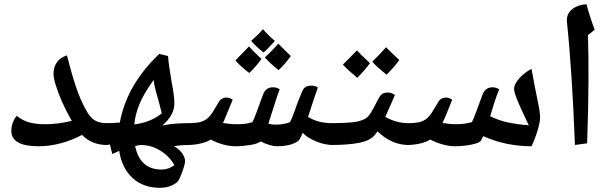

<svg xmlns="http://www.w3.org/2000/svg" viewBox="-20 -832 2914 915"><path d="M164 -135Q34 -135 34 -208Q34 -228 41 -247.5Q48 -267 60 -280Q85 -259 117 -249.5Q149 -240 196 -240Q255 -240 322 -256Q296 -301 276.5 -345Q257 -389 246 -425Q235 -461 235 -480Q235 -512 251 -535Q267 -558 299 -568Q320 -485 341.5 -420Q363 -355 390 -308Q409 -272 431.5 -258.5Q454 -245 490 -245Q498 -245 498 -237V-149Q498 -141 490 -141Q418 -141 371 -189Q267 -135 164 -135Z M742 63Q663 63 612 16.5Q561 -30 548 -113L515 -98L504 -143L481 -141Q473 -141 473 -149V-237Q473 -245 481 -245Q518 -245 551 -248Q584 -428 739 -575L781 -565Q782 -544 786.5 -513.5Q791 -483 798 -441Q805 -405 808 -380Q811 -355 811 -340Q811 -309 795 -282Q779 -255 753 -234Q798 -242 825 -243.5Q852 -245 879 -245Q890 -245 890 -236V-152Q890 -141 879 -141Q842 -141 809 -135Q831 -124 846.5 -103.5Q862 -83 862 -63Q862 -54 855.5 -33.5Q849 -13 841 6.5Q833 26 828 32Q817 44 794.5 53.5Q772 63 742 63ZM620 -239Q699 -249 751 -292L740 -335Q729 -373 721.5 -402Q714 -431 712 -451Q664 -384 644 -334.5Q624 -285 620 -239ZM750 -24Q783 -24 811 -45Q787 -88 743.5 -114.5Q700 -141 652 -141Q643 -141 624 -136Q647 -24 750 -24Z M1102 -135Q1046 -135 984 -167Q966 -155 935.5 -148Q905 -141 873 -141Q865 -141 865 -149V-237Q865 -245 873 -245Q913 -245 934.5 -250.5Q956 -256 971 -270Q984 -282 993 -296.5Q1002 -311 1022 -345Q1034 -367 1060 -367Q1074 -367 1089 -357Q1075 -324 1064 -296.5Q1053 -269 1043 -246Q1055 -244 1072 -242Q1089 -240 1109 -240Q1130 -240 1144.5 -241.5Q1159 -243 1183 -250Q1191 -264 1204 -301Q1217 -338 1235 -385Q1248 -416 1281 -416Q1300 -416 1313 -406Q1306 -390 1294 -352.5Q1282 -315 1259 -243Q1269 -240 1277 -239Q1285 -238 1295 -238Q1328 -238 1361 -249Q1368 -258 1386 -308Q1392 -327 1401 -350Q1410 -373 1421 -399Q1432 -424 1464 -424Q1481 -424 1495 -415Q1489 -398 1478 -366.5Q1467 -335 1448 -275Q1474 -259 1502 -252Q1530 -245 1567 -245Q1576 -245 1576 -237V-149Q1576 -141 1567 -141Q1527 -141 1486.5 -158Q1446 -175 1422 -199Q1416 -182 1408.5 -169.5Q1401 -157 1381 -149Q1369 -143 1347.5 -139Q1326 -135 1303 -135Q1268 -135 1222 -158Q1209 -147 1172.5 -141Q1136 -135 1102 -135ZM1236 -582Q1200 -610 1177 -637Q1196 -654 1210 -668Q1224 -682 1233 -693Q1244 -680 1258 -666Q1272 -652 1290 -637Q1271 -616 1257.5 -602Q1244 -588 1236 -582ZM1308 -498Q1288 -513 1272 -528Q1256 -543 1242 -558Q1255 -570 1271.5 -586.5Q1288 -603 1306 -624Q1324 -605 1366 -565Q1354 -548 1339.5 -531Q1325 -514 1308 -498ZM1168 -484Q1126 -516 1102 -544Q1117 -560 1133.5 -576.5Q1150 -593 1167 -611Q1180 -594 1226 -551Q1213 -533 1198.5 -516Q1184 -499 1168 -484Z M1559 -141Q1551 -141 1551 -149V-237Q1551 -245 1559 -245Q1612 -245 1653 -248.5Q1694 -252 1718 -265Q1735 -274 1747 -294Q1759 -314 1779 -353Q1791 -378 1801.5 -384.5Q1812 -391 1827 -391Q1847 -391 1862 -379Q1849 -350 1836 -319.5Q1823 -289 1816 -275Q1869 -245 1928 -245Q1936 -245 1936 -237V-149Q1936 -141 1928 -141Q1846 -141 1779 -206L1768 -191Q1746 -162 1692 -151.5Q1638 -141 1559 -141ZM1822 -476Q1801 -493 1784 -508Q1767 -523 1754 -538Q1768 -551 1784.5 -568.5Q1801 -586 1820 -607Q1828 -598 1843.5 -583Q1859 -568 1883 -546Q1858 -511 1822 -476ZM1683 -461Q1661 -479 1644 -494.5Q1627 -510 1614 -524Q1630 -539 1646.5 -556.5Q1663 -574 1681 -592Q1698 -573 1743 -531Q1731 -514 1716 -497Q1701 -480 1683 -461Z M2148 -135Q2121 -135 2090 -143.5Q2059 -152 2030 -167Q2012 -155 1981.5 -148Q1951 -141 1919 -141Q1911 -141 1911 -149V-237Q1911 -245 1919 -245Q1959 -245 1980.5 -250.5Q2002 -256 2017 -270Q2029 -281 2038 -295.5Q2047 -310 2068 -345Q2080 -367 2106 -367Q2120 -367 2135 -357Q2103 -275 2089 -246Q2101 -244 2118 -242Q2135 -240 2155 -240Q2176 -240 2193 -242.5Q2210 -245 2229 -250Q2236 -263 2249.5 -300Q2263 -337 2281 -385Q2295 -416 2327 -416Q2346 -416 2359 -406Q2348 -381 2337.5 -348Q2327 -315 2316 -278Q2359 -257 2403 -248Q2447 -239 2500 -235Q2484 -268 2468 -303Q2452 -338 2441 -366Q2430 -394 2430 -408Q2430 -431 2454 -458Q2478 -485 2513 -504Q2531 -404 2542.5 -351Q2554 -298 2554 -271Q2554 -256 2547.5 -230.5Q2541 -205 2531.5 -179Q2522 -153 2513 -135Q2391 -135 2283 -183Q2278 -172 2272 -162Q2267 -154 2247.5 -148Q2228 -142 2201.5 -138.5Q2175 -135 2148 -135Z M2720 -141Q2716 -239 2712 -318Q2708 -397 2703.5 -464.5Q2699 -532 2694 -595.5Q2689 -659 2682 -726Q2678 -764 2705 -786.5Q2732 -809 2775 -812Q2782 -785 2792 -753.5Q2802 -722 2814 -690L2782 -665Q2785 -573 2784.5 -446Q2784 -319 2778 -149Z"/></svg>

Font: Noto Naskh Arabic UI Semi
Style: Bold
Weight: 700
Designer: Monotype Design Team, David Williams, Mohamad Dakak and Nizar Qandah
Foundry: Monotype Imaging Inc.
Version: Version 2.014; ttfautohint (v1.8.4.7-5d5b)